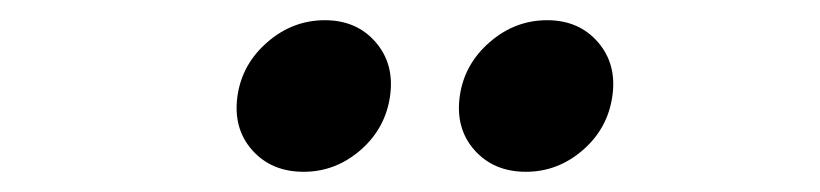

<svg xmlns="http://www.w3.org/2000/svg" viewBox="-20 -702 811 190"><path d="M280.5 -532Q248.5 -532 229.5 -553.5Q210.5 -575 215 -607Q219.5 -638.5 244.5 -660.2Q269.5 -682 301.5 -682Q333 -682 351.8 -660.2Q370.5 -638.5 366 -607Q361.5 -575 336.8 -553.5Q312 -532 280.5 -532ZM500.5 -532Q468.5 -532 449.5 -553.5Q430.5 -575 435 -607Q439.5 -638.5 464.5 -660.2Q489.5 -682 521.5 -682Q553 -682 571.8 -660.2Q590.5 -638.5 586 -607Q581.5 -575 556.8 -553.5Q532 -532 500.5 -532Z"/></svg>

Font: Urbanist Black
Style: Italic
Weight: 900
Italic angle: -8°
Designer: Corey Hu
Foundry: Corey Hu
Version: Version 1.330; ttfautohint (v1.8.4.7-5d5b)